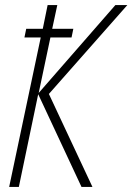

<svg xmlns="http://www.w3.org/2000/svg" viewBox="-20 -734 520 754"><path d="M16 0 140 -587H76L83 -621H148L167 -714H205L185 -621H268L261 -587H178L132 -369L433 -714H480L172 -365L343 0H300L130 -364L54 0Z"/></svg>

Font: Noto Sans Condensed ExtraLight
Style: Italic
Weight: 200
Width: 3
Italic angle: -12°
Designer: Monotype Design Team
Foundry: Monotype Imaging Inc.
Version: Version 2.013; ttfautohint (v1.8.4.7-5d5b)